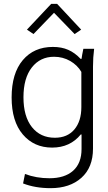

<svg xmlns="http://www.w3.org/2000/svg" viewBox="-20 -752 557 991"><path d="M399.9 -199.2V-380.9Q379.4 -416 341.8 -437.5Q304.2 -459 258.8 -459Q187.5 -459 144.3 -403.8Q101.1 -348.6 101.1 -250Q101.1 -150.9 144.8 -95.9Q188.5 -41 263.2 -41Q327.6 -41 363.8 -83.7Q399.9 -126.5 399.9 -199.2ZM460 -408.2V15.1Q460 112.3 400.1 165.8Q340.3 219.2 241.2 219.2Q161.6 219.2 99.1 194.8L108.9 146Q167.5 168 234.9 168Q314 168 357.4 129.2Q400.9 90.3 400.9 17.1V-58.1H397Q341.8 9.8 249 9.8Q155.3 9.8 97.7 -58.1Q40 -126 40 -249Q40 -373.5 97.7 -441.7Q155.3 -509.8 252.9 -509.8Q298.3 -509.8 332.5 -494.6Q366.7 -479.5 396 -448.2H400.9Q402.8 -464.8 410.2 -500H465.8Q460 -455.6 460 -408.2ZM258.8 -686 152.8 -576.2 119.1 -599.1 244.1 -731.9H274.9L398.9 -599.1L365.2 -576.2Z"/></svg>

Font: LT Hoop Light
Style: Regular
Weight: 300
Designer: Daniel Lyons
Foundry: LyonsType
Version: Version 1.000